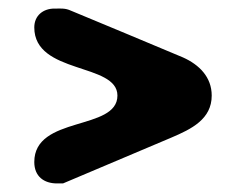

<svg xmlns="http://www.w3.org/2000/svg" viewBox="-20 -521 556 448"><path d="M60 -143C60 -109 83 -93 113 -93H127C165 -109 342 -184 380 -200C427 -220 474 -243 474 -298C474 -341 445 -370 407 -387C360 -407 182 -481 153 -493C133 -502 131 -501 107 -501C81 -501 60 -485 60 -457C60 -347 254 -375 254 -298C254 -215 60 -252 60 -143Z"/></svg>

Font: Asimov Print
Style: Regular
Weight: 500
Designer: Google
Version: Version 2.000980: 2014